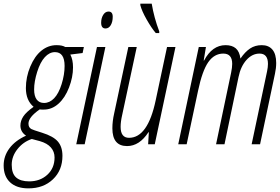

<svg xmlns="http://www.w3.org/2000/svg" viewBox="-56 -786 1528 1046"><path d="M400.9 -529.8 394 -497.1 327.1 -488.8Q341.8 -460.9 341.8 -418.9Q341.8 -365.7 320.1 -309.3Q298.3 -252.9 262.5 -220.9Q226.6 -189 183.1 -189H170.9L160.2 -189.9Q99.1 -147.5 99.1 -112.8Q99.1 -101.6 103 -94.5Q106.9 -87.4 115.2 -82.8Q123.5 -78.1 172.9 -63Q234.4 -43.9 259.3 -14.9Q284.2 14.2 284.2 63Q284.2 141.6 232.4 190.9Q180.7 240.2 99.1 240.2Q34.7 240.2 -0.7 207.5Q-36.1 174.8 -36.1 115.2Q-36.1 64 -4.4 21.7Q27.3 -20.5 85.9 -46.9Q55.2 -67.4 55.2 -102.1Q55.2 -127.4 70.8 -151.4Q86.4 -175.3 127 -204.1Q85 -239.3 85 -306.2Q85 -366.2 109.1 -423.6Q133.3 -481 170.2 -510.5Q207 -540 252 -540Q283.2 -540 299.8 -529.8ZM7.8 111.8Q7.8 159.7 32 180.9Q56.2 202.1 103 202.1Q162.6 202.1 201.9 166Q241.2 129.9 241.2 71.8Q241.2 40.5 221.4 17.6Q201.7 -5.4 161.1 -17.1L117.2 -28.8Q70.3 -13.2 39.1 26.4Q7.8 65.9 7.8 111.8ZM129.9 -298.8Q129.9 -262.7 143.8 -243.9Q157.7 -225.1 184.1 -225.1Q214.4 -225.1 239 -250.7Q263.7 -276.4 279.8 -327.9Q295.9 -379.4 295.9 -426.8Q295.9 -502 243.2 -502Q213.4 -502 188.2 -474.6Q163.1 -447.3 146.5 -394.3Q129.9 -341.3 129.9 -298.8Z M405.3 0H359.4L472.2 -529.8H518.1ZM495.1 -662.1Q495.1 -687 506.3 -705.1Q517.6 -723.1 535.2 -723.1Q558.1 -723.1 558.1 -694.8Q558.1 -667 547.4 -648.9Q536.6 -630.9 519 -630.9Q495.1 -630.9 495.1 -662.1Z M689 -529.8 609.9 -161.1Q601.1 -123 601.1 -95.2Q601.1 -35.2 647 -35.2Q749 -35.2 792 -238.8L854 -529.8H899.9L787.1 0H751L754.9 -65.9H752.9Q703.6 9.8 636.2 9.8Q556.2 9.8 556.2 -86.9Q556.2 -125.5 565.9 -168L643.1 -529.8ZM792.5 -606Q769 -633.8 742.9 -679.7Q716.8 -725.6 708.5 -757.8V-766.1H770.5Q783.2 -689.9 811.5 -615.2V-606Z M1314.9 0 1398.9 -397Q1403.8 -419.9 1403.8 -438Q1403.8 -494.1 1357.9 -494.1Q1317.9 -494.1 1286.6 -459.2Q1255.4 -424.3 1243.7 -367.2L1167 0H1121.1L1203.1 -390.1Q1209 -418.5 1209 -438Q1209 -494.1 1160.6 -494.1Q1111.3 -494.1 1078.6 -447.3Q1045.9 -400.4 1022.9 -291L960.9 0H915L1026.9 -529.8H1065.9L1053.7 -456.1H1055.7Q1100.1 -540 1172.9 -540Q1208.5 -540 1228.8 -522.5Q1249 -504.9 1253.9 -466.8Q1278.8 -503.4 1306.2 -521.7Q1333.5 -540 1370.1 -540Q1407.7 -540 1428.2 -515.6Q1448.7 -491.2 1448.7 -442.9Q1448.7 -415 1441.9 -383.8L1360.8 0Z"/></svg>

Font: TypoPRO Open Sans Condensed
Style: Italic
Weight: 300
Width: 3
Italic angle: -12°
Foundry: Ascender Corporation
Version: Version 1.10